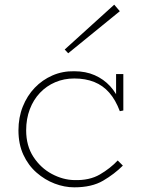

<svg xmlns="http://www.w3.org/2000/svg" viewBox="-20 -788 618 822"><path d="M298 14Q256 14 214 -2Q172 -18 136.5 -49Q101 -80 80 -125.5Q59 -171 59 -230Q59 -285 77.5 -331.5Q96 -378 128.5 -412Q161 -446 204.5 -465Q248 -484 298 -483Q347 -483 385.5 -466Q424 -449 451.5 -419Q479 -389 494 -349L477 -358V-471H508V-315L493 -312Q475 -360 448 -391Q421 -422 383.5 -437Q346 -452 298 -452Q254 -452 216.5 -436Q179 -420 151 -390.5Q123 -361 107.5 -320Q92 -279 92 -230Q92 -164 123 -116.5Q154 -69 201.5 -43.5Q249 -18 298 -17Q363 -15 407.5 -41Q452 -67 484 -101L506 -79Q470 -43 421.5 -14.5Q373 14 298 14ZM272 -560 257 -576 469 -768 493 -740Z"/></svg>

Font: BioRhyme ExtraLight
Style: Regular
Weight: 250
Designer: Aoife Mooney
Foundry: Aoife Mooney Type
Version: Version 1.600;gftools[0.9.33]